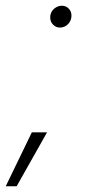

<svg xmlns="http://www.w3.org/2000/svg" viewBox="-38 -518 308 669"><path d="M170 -422Q157 -422 147 -432Q137 -442 137 -457Q137 -469 142.5 -478Q148 -487 157.5 -492.5Q167 -498 178 -498Q192 -498 201.5 -488Q211 -478 211 -464Q211 -452 205.5 -442.5Q200 -433 191 -427.5Q182 -422 170 -422ZM-18 131 73 -57H126L20 131Z"/></svg>

Font: Red Hat Display
Style: Italic
Weight: 300
Italic angle: -12°
Designer: Pentagram, MCKL
Foundry: Pentagram, MCKL
Version: Version 1.023